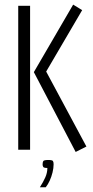

<svg xmlns="http://www.w3.org/2000/svg" viewBox="-20 -645 402 827"><path d="M305.9 9.5 125.8 -334.3 295.1 -625.1 333.9 -601.3 178.9 -336.8 352.2 -13.8ZM58.5 -620H109.6V0H58.5ZM151.8 161.5Q165.7 139.8 174.8 119.7Q184 99.5 184 78.5Q169.4 78.5 166.4 74.2Q163.5 69.9 163.5 63.4Q163.5 53.5 166.5 48.8Q169.5 44.1 188.3 44.1Q204.8 44.1 207.9 48.4Q210.9 52.7 210.9 62.6Q210.9 78.8 206.3 97.7Q201.6 116.6 194 133.3Q186.3 150 177.1 161.5Z"/></svg>

Font: Smooch Sans Thin
Style: Regular
Weight: 100
Designer: Robert E. Leuschke
Foundry: Robert E. Leuschke
Version: Version 1.010